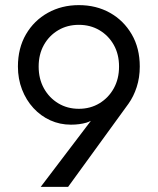

<svg xmlns="http://www.w3.org/2000/svg" viewBox="-20 -730 616 750"><path d="M139 0 335 -258Q327 -254 318 -251Q291 -243 257 -243Q214 -243 176.5 -260Q139 -277 110.5 -308Q82 -339 66 -380.5Q50 -422 50 -470Q50 -542 81.5 -596Q113 -650 167 -680Q221 -710 288 -710Q356 -710 409.5 -680Q463 -650 494.5 -596Q526 -542 526 -470Q526 -427 514 -390Q502 -353 482 -325L246 0ZM445 -470Q445 -518 424.5 -554.5Q404 -591 368.5 -612Q333 -633 288 -633Q243 -633 207.5 -612Q172 -591 151.5 -554.5Q131 -518 131 -470Q131 -422 151.5 -385Q172 -348 207.5 -326.5Q243 -305 288 -305Q333 -305 368.5 -326.5Q404 -348 424.5 -385Q445 -422 445 -470Z"/></svg>

Font: Venryn Sans
Style: Regular
Weight: 400
Designer: Owen Earl, indestructible type* (font) & Cristiano Sobral (main changes)
Version: Version 3.600; ttfautohint (v1.8.3)